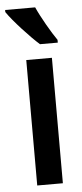

<svg xmlns="http://www.w3.org/2000/svg" viewBox="-67 -797 353 828"><g transform="rotate(-5 110.0 -383.0)"><path d="M118 -766H-12V-757C14 -718 88 -638 125 -606H202V-618C178 -652 137 -723 118 -766ZM171 0V-543H60V0Z"/></g></svg>

Font: Noto Sans Devanagari ExtraCondensed SemiBold
Style: Regular
Weight: 600
Width: 2
Designer: Jelle Bosma - Monotype Design Team
Foundry: Monotype Imaging Inc.
Version: Version 2.004